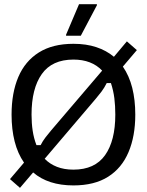

<svg xmlns="http://www.w3.org/2000/svg" viewBox="-20 -870 698 913"><path d="M329.2 11.7Q209.2 11.7 137.5 -50L75 23.3L27.5 -18.3L94.2 -96.7Q64.2 -140 49.6 -197.5Q35 -255 35 -325Q35 -428.3 67.1 -503.8Q99.2 -579.2 164.6 -620.4Q230 -661.7 329.2 -661.7Q390 -661.7 437.9 -645.8Q485.8 -630 521.7 -600L583.3 -673.3L630.8 -631.7L564.2 -553.3Q594.2 -510 608.8 -452.5Q623.3 -395 623.3 -325Q623.3 -222.5 591.2 -146.7Q559.2 -70.8 494.2 -29.6Q429.2 11.7 329.2 11.7ZM153.3 -180H173.3Q183.3 -200 196.7 -217.1Q210 -234.2 223.3 -250L465.8 -534.2Q415.8 -586.7 329.2 -586.7Q227.5 -586.7 178.8 -517.9Q130 -449.2 130 -325Q130 -284.2 135.4 -248.3Q140.8 -212.5 153.3 -180ZM329.2 -63.3Q430.8 -63.3 479.6 -132.1Q528.3 -200.8 528.3 -325Q528.3 -366.7 523.8 -402.9Q519.2 -439.2 507.5 -475H487.5Q475.8 -451.7 462.5 -434.2Q449.2 -416.7 435 -400L192.5 -115Q216.7 -90 250.8 -76.7Q285 -63.3 329.2 -63.3ZM294.2 -700V-705L355.8 -850H440.8V-845L364.2 -700Z"/></svg>

Font: Familjen Grotesk GF
Style: Regular
Weight: 400
Designer: Anders Wikstroem, Jonas Baeckman, Matilda Gysing, Kristian Moeller
Foundry: Familjen STHLM AB
Version: Version 2.000; Beta; Release 4; Build 6